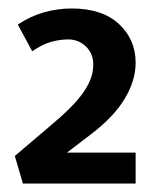

<svg xmlns="http://www.w3.org/2000/svg" viewBox="-20 -878 369 453"><path d="M141 -785Q122 -785 101.5 -779.5Q81 -774 56 -757L22 -820Q52 -840 84 -849Q116 -858 149 -858Q221 -858 260.5 -821.5Q300 -785 300 -730Q300 -688 274.5 -645.5Q249 -603 197 -563L138 -518H300V-445H34L15 -510L95 -578Q125 -603 145 -623Q165 -643 177 -660.5Q189 -678 194.5 -693.5Q200 -709 200 -726Q200 -752 182.5 -768.5Q165 -785 141 -785Z"/></svg>

Font: Mukta Vaani
Style: Bold
Weight: 700
Designer: Noopur Datye, Girish Dalvi, Yashodeep Gholap, Pallavi Karambelkar
Foundry: Ek Type
Version: Version 2.538;PS 1.000;hotconv 16.6.51;makeotf.lib2.5.65220;